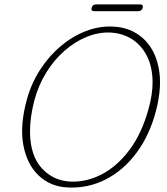

<svg xmlns="http://www.w3.org/2000/svg" viewBox="-20 -832 753 867"><path d="M490 -712Q570 -708.5 624.2 -660.5Q678.5 -612.5 696 -528.2Q713.5 -444 684.5 -332Q656 -222.5 597.2 -143Q538.5 -63.5 458.2 -22.2Q378 19 285.5 14.5Q208 11 154.8 -39.2Q101.5 -89.5 85.2 -178Q69 -266.5 102 -385Q122.5 -458 162.5 -519.2Q202.5 -580.5 255.5 -624.8Q308.5 -669 368.8 -692Q429 -715 490 -712ZM298 -12Q371 -9 440.2 -45.2Q509.5 -81.5 564.8 -155.2Q620 -229 650.5 -339Q669 -404 669 -461.5Q668.5 -529.5 643.8 -578.5Q619 -627.5 576.5 -654.8Q534 -682 479.5 -685Q426.5 -687.5 373.2 -666.2Q320 -645 272.5 -603.8Q225 -562.5 189.2 -505Q153.5 -447.5 135 -378Q124.5 -338 119.8 -302Q115 -266 115.5 -234.5Q117 -129 168.5 -72.5Q220 -16 298 -12ZM394 -797Q398 -812 413.5 -812H612.5Q628.5 -812 624.5 -797Q620 -781.5 604.5 -781.5H405.5Q389.5 -781.5 394 -797Z"/></svg>

Font: Fraunces 72pt S100 Thin
Style: Italic
Weight: 100
Italic angle: -16°
Version: Version 1.000; ttfautohint (v1.8.3)